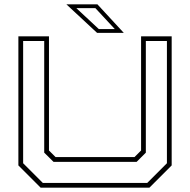

<svg xmlns="http://www.w3.org/2000/svg" viewBox="-20 -868 879 888"><path d="M168 0 65 -103V-700H206.5V-172L237 -141.5H602L632.5 -172V-700H774V-103L671 0ZM178 -22H661L752 -113V-678.5H654.5V-162L612 -119.5H227.5L184.5 -162V-678.5H87V-113ZM552.5 -716H429L287 -848H430.5ZM511 -733.5 421 -830.5H333L437 -733.5Z"/></svg>

Font: Tourney Expanded ExtraLight
Style: Regular
Weight: 200
Width: 7
Designer: Tyler Finck
Foundry: Etcetera Type Co
Version: Version 1.010; ttfautohint (v1.8.3)